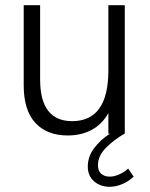

<svg xmlns="http://www.w3.org/2000/svg" viewBox="-20 -513 577 737"><path d="M71 -186V-493H134V-208Q134 -48 257 -48Q396 -48 396 -243V-493H459V0H458Q415 25 385.5 55.5Q356 86 356 121Q356 143 368.5 154Q381 165 401 165Q418 165 436.5 157Q455 149 472 134L493 165Q473 184 448.5 194Q424 204 401 204Q365 204 341 183Q317 162 317 126Q317 88 341.5 55.5Q366 23 402 0H396V-79Q372 -36 332 -14.5Q292 7 240 7Q160 7 115.5 -41.5Q71 -90 71 -186Z"/></svg>

Font: Hanken Grotesk Light
Style: Regular
Weight: 300
Designer: Alfredo Marco Pradil
Foundry: Hanken Design Co.
Version: Version 3.014